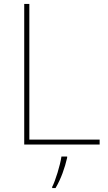

<svg xmlns="http://www.w3.org/2000/svg" viewBox="-20 -734 546 975"><path d="M103 0H486V-25H129V-714H103ZM321 67V61H292C286 104 261 185 245 215V221H262C290 174 309 119 321 67Z"/></svg>

Font: Noto Sans Gurmukhi Thin
Style: Regular
Weight: 100
Designer: Jelle Bosma - Monotype Design Team
Foundry: Monotype Imaging Inc.
Version: Version 2.004